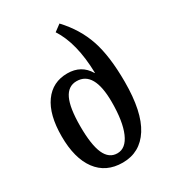

<svg xmlns="http://www.w3.org/2000/svg" viewBox="-188 -867 879 979"><g transform="rotate(-30 252.0 -378.0)"><path d="M40 -262Q40 -389 89 -457.5Q138 -526 225 -526Q307 -526 347 -458H349Q345 -636 279 -737L318 -766Q393 -686 425.5 -590Q458 -494 458 -342Q458 -166 402 -78Q346 10 244 10Q146 10 93 -61.5Q40 -133 40 -262ZM349 -286Q349 -468 246 -468Q196 -468 172 -417.5Q148 -367 148 -259Q148 -150 171.5 -97.5Q195 -45 244 -45Q294 -45 321.5 -108.5Q349 -172 349 -286Z"/></g></svg>

Font: Noto Serif Georgian Medium Narrow
Style: Regular
Weight: 500
Width: 4
Designer: Monotype Design team
Foundry: Monotype Imaging Inc.
Version: Version 1.000